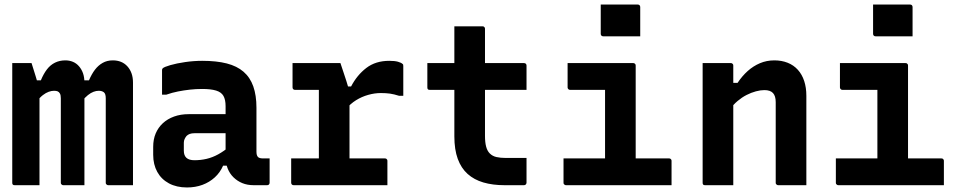

<svg xmlns="http://www.w3.org/2000/svg" viewBox="-20 -816 4240 846"><path d="M566 0Q548 0 528.5 0Q509 0 491 0Q473 0 457 0Q454 0 451.5 -1.5Q449 -3 447.5 -5Q446 -7 446 -11Q446 -48 446 -85.5Q446 -123 446 -160Q446 -197 446 -234Q446 -271 446 -308.5Q446 -346 446 -383Q446 -403 437.5 -409.5Q429 -416 415 -416Q404 -416 392 -411.5Q380 -407 367.5 -397Q355 -387 341 -370L321 -462H372Q384 -490 398.5 -509Q413 -528 432.5 -539Q452 -550 477 -550Q497 -550 513 -543.5Q529 -537 541 -524Q553 -511 559.5 -493Q566 -475 566 -452Q566 -408 566 -363.5Q566 -319 566 -275.5Q566 -232 566 -188Q566 -144 566 -100Q566 -75 566 -50Q566 -25 566 0ZM352 0Q337 0 320 0Q303 0 288 0Q273 0 259 0Q256 0 253.5 -1.5Q251 -3 249.5 -5Q248 -7 248 -11Q248 -48 248 -85.5Q248 -123 248 -160Q248 -197 248 -234Q248 -271 248 -308.5Q248 -346 248 -383Q248 -397 244 -404Q240 -411 234 -413.5Q228 -416 218 -416Q207 -416 194.5 -411.5Q182 -407 169 -397Q156 -387 141 -368L116 -462H160Q172 -491 187 -510.5Q202 -530 222.5 -540Q243 -550 268 -550Q286 -550 301.5 -543.5Q317 -537 328.5 -523.5Q340 -510 346 -492.5Q352 -475 352 -452Q352 -420 352 -377Q352 -334 352 -278.5Q352 -223 352 -154Q352 -85 352 0ZM154 0Q141 0 127 0Q113 0 100 0Q87 0 73 0Q59 0 45 0Q42 0 40 -0.5Q38 -1 36.5 -2.5Q35 -4 34.5 -6Q34 -8 34 -11Q34 -83 34 -154Q34 -225 34 -296Q34 -367 34 -438Q34 -465 34 -490Q34 -515 34 -538Q45 -538 55.5 -538Q66 -538 76.5 -538Q87 -538 98 -538Q109 -538 119 -538Q119 -538 124.5 -520.5Q130 -503 137 -480.5Q144 -458 149 -440Q154 -422 154 -422Q154 -356 154 -285.5Q154 -215 154 -144Q154 -73 154 0Z M1110 -341Q1110 -316 1110 -292.5Q1110 -269 1110 -244.5Q1110 -220 1110 -195.5Q1110 -171 1110 -148Q1110 -140 1111.5 -134Q1113 -128 1117 -124Q1120 -121 1125.5 -119.5Q1131 -118 1138 -118Q1141 -118 1143.5 -118Q1146 -118 1149 -118H1168Q1168 -91 1168 -64.5Q1168 -38 1168 -11Q1168 -6 1165 -3Q1162 0 1157 0Q1152 0 1132.5 0Q1113 0 1098 0Q1070 0 1048 -9Q1026 -18 1009 -34.5Q992 -51 983 -74Q974 -97 974 -126Q974 -157 974 -189Q974 -221 974 -252Q974 -269 974 -284.5Q974 -300 974 -316Q974 -332 974 -348Q974 -377 964.5 -393.5Q955 -410 932 -417Q909 -424 871 -424Q843 -424 816.5 -421Q790 -418 764.5 -413Q739 -408 713 -399H694Q694 -426 694 -453Q694 -480 694 -506Q694 -510 695 -512Q696 -514 697 -515Q703 -521 730.5 -529Q758 -537 796 -542.5Q834 -548 871 -548Q934 -548 979 -536.5Q1024 -525 1053 -500Q1082 -475 1096 -435.5Q1110 -396 1110 -341ZM790 -152Q790 -131 801.5 -120.5Q813 -110 837 -110Q864 -110 890 -116Q916 -122 941.5 -136Q967 -150 993 -172V-86H963Q950 -56 926.5 -34.5Q903 -13 872 -1.5Q841 10 804 10Q758 10 724.5 -8Q691 -26 673 -58.5Q655 -91 655 -134V-169Q655 -202 666 -228Q677 -254 697.5 -273Q718 -292 747 -302.5Q776 -313 812 -313Q847 -313 880.5 -313Q914 -313 944.5 -313Q975 -313 1002 -313Q1011 -313 1015.5 -297Q1020 -281 1021 -261.5Q1022 -242 1022 -229Q990 -229 960 -229Q930 -229 899.5 -229Q869 -229 837 -229Q825 -229 816.5 -226Q808 -223 802 -217Q797 -211 793.5 -203.5Q790 -196 790 -187Z M1385 -66V-134Q1385 -151 1385 -167.5Q1385 -184 1385 -201.5Q1385 -219 1385 -235Q1385 -266 1385 -297Q1385 -328 1385 -359Q1385 -390 1385 -420H1366Q1345 -420 1322.5 -420Q1300 -420 1280 -420Q1275 -420 1272 -423Q1269 -426 1269 -431Q1269 -458 1269 -484.5Q1269 -511 1269 -538Q1280 -538 1295 -538Q1310 -538 1326.5 -538Q1343 -538 1361 -538Q1379 -538 1399 -538Q1419 -538 1439.5 -538Q1460 -538 1480 -538Q1480 -538 1484 -526Q1488 -514 1494 -496Q1500 -478 1506 -459.5Q1512 -441 1516 -426.5Q1520 -412 1520 -409Q1520 -367 1520 -324.5Q1520 -282 1520 -239Q1520 -196 1520 -152Q1520 -108 1520 -64ZM1491 -435H1527Q1553 -485 1594 -516.5Q1635 -548 1695 -548Q1719 -548 1733.5 -544Q1748 -540 1754 -534Q1756 -533 1756.5 -530.5Q1757 -528 1757 -524Q1757 -491 1757 -459Q1757 -427 1757 -394H1738Q1716 -401 1698.5 -403.5Q1681 -406 1658 -406Q1631 -406 1602.5 -398Q1574 -390 1549 -374.5Q1524 -359 1503 -334ZM1263 -118H1675Q1680 -118 1682 -116.5Q1684 -115 1685.5 -113Q1687 -111 1687 -107Q1687 -88 1687 -71Q1687 -54 1687 -36.5Q1687 -19 1687 0H1274Q1269 0 1266 -3Q1263 -6 1263 -11Q1263 -30 1263 -47.5Q1263 -65 1263 -82Q1263 -99 1263 -118Z M1863 -538H2289Q2294 -538 2297 -535Q2300 -532 2300 -527Q2300 -508 2300 -491Q2300 -474 2300 -456.5Q2300 -439 2300 -420H1874Q1872 -420 1869.5 -420.5Q1867 -421 1865.5 -422.5Q1864 -424 1863.5 -426Q1863 -428 1863 -431Q1863 -450 1863 -467.5Q1863 -485 1863 -502Q1863 -519 1863 -538ZM2300 -120Q2300 -92 2300 -65Q2300 -38 2300 -11Q2300 -7 2297 -3.5Q2294 0 2289 0Q2286 0 2276.5 0Q2267 0 2253.5 0Q2240 0 2227 0Q2214 0 2203 0Q2151 0 2110 -12Q2069 -24 2040.5 -49.5Q2012 -75 1997 -116Q1982 -157 1982 -215Q1982 -263 1982 -311.5Q1982 -360 1982 -407.5Q1982 -455 1982 -503Q1982 -551 1982 -600Q1982 -625 1982 -650Q1982 -675 1982 -700Q2013 -700 2044 -700Q2075 -700 2106 -700Q2110 -700 2112 -698.5Q2114 -697 2115.5 -695Q2117 -693 2117 -689Q2117 -630 2117 -571Q2117 -512 2117 -453Q2117 -394 2117 -335.5Q2117 -277 2117 -217Q2117 -189 2122 -170Q2127 -151 2138 -140Q2150 -128 2167.5 -124Q2185 -120 2209 -120Q2221 -120 2233 -120Q2245 -120 2257 -120Q2269 -120 2281 -120Z M2646 -78V-137Q2646 -156 2646 -175.5Q2646 -195 2646 -214Q2646 -235 2646 -255.5Q2646 -276 2646 -296.5Q2646 -317 2646 -337.5Q2646 -358 2646 -379Q2646 -400 2646 -420H2627Q2604 -420 2582 -420Q2560 -420 2537.5 -420Q2515 -420 2492 -420Q2489 -420 2486.5 -421.5Q2484 -423 2482.5 -425.5Q2481 -428 2481 -431Q2481 -458 2481 -484.5Q2481 -511 2481 -538Q2530 -538 2578.5 -538Q2627 -538 2674.5 -538Q2722 -538 2770 -538Q2774 -538 2776 -536.5Q2778 -535 2779.5 -533Q2781 -531 2781 -527Q2781 -479 2781 -432.5Q2781 -386 2781 -339.5Q2781 -293 2781 -248.5Q2781 -204 2781 -161Q2781 -118 2781 -78ZM2463 -118H2927Q2932 -118 2934 -116.5Q2936 -115 2937.5 -113Q2939 -111 2939 -107Q2939 -89 2939 -71.5Q2939 -54 2939 -36.5Q2939 -19 2939 0H2474Q2471 0 2468.5 -1.5Q2466 -3 2464.5 -5Q2463 -7 2463 -11Q2463 -30 2463 -47.5Q2463 -65 2463 -82.5Q2463 -100 2463 -118ZM2627 -796Q2646 -796 2666.5 -796Q2687 -796 2708.5 -796Q2730 -796 2750.5 -796Q2771 -796 2790 -796Q2795 -796 2798 -793Q2801 -790 2801 -785V-656Q2782 -656 2761.5 -656Q2741 -656 2719.5 -656Q2698 -656 2677.5 -656Q2657 -656 2638 -656Q2633 -656 2630 -659Q2627 -662 2627 -667Z M3533 0Q3500 0 3471.5 0Q3443 0 3409 0Q3406 0 3403.5 -1.5Q3401 -3 3399.5 -5Q3398 -7 3398 -11Q3398 -70 3398 -129.5Q3398 -189 3398 -248Q3398 -307 3398 -366Q3398 -393 3386 -406Q3374 -419 3348 -419Q3331 -419 3310.5 -413.5Q3290 -408 3269.5 -397.5Q3249 -387 3230 -371Q3211 -355 3195 -333V-451H3230Q3250 -481 3274.5 -503Q3299 -525 3328.5 -537.5Q3358 -550 3392 -550Q3424 -550 3450.5 -539.5Q3477 -529 3495.5 -508.5Q3514 -488 3523.5 -459Q3533 -430 3533 -394Q3533 -346 3533 -297Q3533 -248 3533 -199Q3533 -150 3533 -100Q3533 -75 3533 -50Q3533 -25 3533 0ZM3211 0Q3189 0 3169.5 0Q3150 0 3129.5 0Q3109 0 3087 0Q3084 0 3082 -0.5Q3080 -1 3078.5 -2.5Q3077 -4 3076.5 -6Q3076 -8 3076 -11Q3076 -65 3076 -118.5Q3076 -172 3076 -225.5Q3076 -279 3076 -332.5Q3076 -386 3076 -440Q3076 -468 3076 -493Q3076 -518 3076 -538Q3101 -538 3121.5 -538Q3142 -538 3161.5 -538Q3181 -538 3200 -538Q3204 -538 3206 -536.5Q3208 -535 3209.5 -533Q3211 -531 3211 -527Q3211 -440 3211 -352Q3211 -264 3211 -176Q3211 -88 3211 0Z M3846 -78V-137Q3846 -156 3846 -175.5Q3846 -195 3846 -214Q3846 -235 3846 -255.5Q3846 -276 3846 -296.5Q3846 -317 3846 -337.5Q3846 -358 3846 -379Q3846 -400 3846 -420H3827Q3804 -420 3782 -420Q3760 -420 3737.5 -420Q3715 -420 3692 -420Q3689 -420 3686.5 -421.5Q3684 -423 3682.5 -425.5Q3681 -428 3681 -431Q3681 -458 3681 -484.5Q3681 -511 3681 -538Q3730 -538 3778.5 -538Q3827 -538 3874.5 -538Q3922 -538 3970 -538Q3974 -538 3976 -536.5Q3978 -535 3979.5 -533Q3981 -531 3981 -527Q3981 -479 3981 -432.5Q3981 -386 3981 -339.5Q3981 -293 3981 -248.5Q3981 -204 3981 -161Q3981 -118 3981 -78ZM3663 -118H4127Q4132 -118 4134 -116.5Q4136 -115 4137.5 -113Q4139 -111 4139 -107Q4139 -89 4139 -71.5Q4139 -54 4139 -36.5Q4139 -19 4139 0H3674Q3671 0 3668.5 -1.5Q3666 -3 3664.5 -5Q3663 -7 3663 -11Q3663 -30 3663 -47.5Q3663 -65 3663 -82.5Q3663 -100 3663 -118ZM3827 -796Q3846 -796 3866.5 -796Q3887 -796 3908.5 -796Q3930 -796 3950.5 -796Q3971 -796 3990 -796Q3995 -796 3998 -793Q4001 -790 4001 -785V-656Q3982 -656 3961.5 -656Q3941 -656 3919.5 -656Q3898 -656 3877.5 -656Q3857 -656 3838 -656Q3833 -656 3830 -659Q3827 -662 3827 -667Z"/></svg>

Font: Recursive Monospace
Style: Bold
Weight: 700
Version: Version 1.047